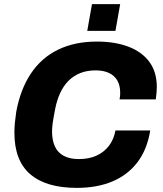

<svg xmlns="http://www.w3.org/2000/svg" viewBox="-20 -901 792 933"><path d="M353 12Q205 12 127.5 -54Q50 -120 50 -256Q50 -281 52.5 -306.5Q55 -332 59 -358Q79 -467 130 -543.5Q181 -620 262 -659.5Q343 -699 451 -699Q539 -699 604.5 -674Q670 -649 706 -600Q742 -551 742 -478Q742 -464 740.5 -448.5Q739 -433 737 -418H561Q563 -427 563.5 -435.5Q564 -444 564 -451Q564 -486 550 -510Q536 -534 509.5 -546.5Q483 -559 445 -559Q402 -559 369 -545.5Q336 -532 312 -507.5Q288 -483 272 -448Q256 -413 248 -371Q243 -345 240 -328Q237 -311 235.5 -299Q234 -287 233.5 -278Q233 -269 233 -261Q233 -219 247 -189Q261 -159 290 -143.5Q319 -128 363 -128Q412 -128 448.5 -144.5Q485 -161 509 -192Q533 -223 541 -267H710Q695 -174 647.5 -112Q600 -50 525.5 -19Q451 12 353 12ZM404 -751 427 -881H564L541 -751Z"/></svg>

Font: Archivo SemiBold ExtraBold
Style: Italic
Weight: 800
Italic angle: -10°
Version: Version 2.001